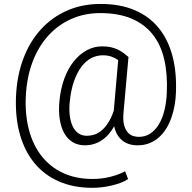

<svg xmlns="http://www.w3.org/2000/svg" viewBox="-20 -713 953 955"><path d="M855 -250.5Q854 -219.7 848.4 -188.5Q842.8 -157.2 832.8 -128.4Q822.8 -99.6 807.4 -74.5Q792 -49.3 771.2 -30.5Q750.5 -11.7 723.9 -1Q697.3 9.8 664.6 9.8Q617.2 9.8 587.4 -15.1Q557.6 -40 547.9 -85Q521.5 -37.6 484.1 -13.9Q446.8 9.8 402.3 9.8Q367.7 9.8 341.8 -5.9Q315.9 -21.5 299.8 -50Q283.7 -78.6 277.3 -118.9Q271 -159.2 275.4 -208.5Q281.2 -271.5 300 -322.3Q318.8 -373 347.4 -408.4Q376 -443.8 411.9 -463.1Q447.8 -482.4 487.3 -482.4Q512.2 -482.4 531 -478.3Q549.8 -474.1 565.2 -466.8Q580.6 -459.5 593.5 -450Q606.4 -440.4 619.1 -429.7L594.2 -151.4Q590.8 -112.3 597.9 -88.6Q605 -64.9 617.2 -52.5Q629.4 -40 644 -36.1Q658.7 -32.2 670.4 -32.2Q703.1 -32.2 728 -49.1Q752.9 -65.9 770.5 -95.2Q788.1 -124.5 797.9 -164.3Q807.6 -204.1 809.6 -250.5Q814 -342.8 797.1 -416.5Q780.3 -490.2 739.7 -541.5Q699.2 -592.8 634.3 -620.4Q569.3 -647.9 478.5 -647.9Q399.9 -647.9 334 -618.4Q268.1 -588.9 219.2 -534.7Q170.4 -480.5 141.6 -404.1Q112.8 -327.6 108.4 -233.4Q104 -142.6 124 -67.1Q144 8.3 186.5 62.7Q229 117.2 293.2 147.2Q357.4 177.2 440.9 177.2Q462.4 177.2 484.6 174.6Q506.8 171.9 527.8 166.7Q548.8 161.6 567.9 154.5Q586.9 147.5 602.1 138.7L617.2 177.7Q601.1 188.5 579.3 196.5Q557.6 204.6 533.7 210.2Q509.8 215.8 485.4 218.5Q460.9 221.2 439 221.2Q346.2 221.2 273.7 189.7Q201.2 158.2 152.1 99.1Q103 40 79.1 -44.2Q55.2 -128.4 59.6 -233.4Q64 -335.9 95.7 -420.4Q127.4 -504.9 182.4 -565.7Q237.3 -626.5 312.7 -659.9Q388.2 -693.4 480.5 -693.4Q577.6 -693.4 650.1 -662.4Q722.7 -631.3 769.5 -573.7Q816.4 -516.1 837.9 -434.1Q859.4 -352.1 855 -250.5ZM327.1 -208.5Q323.2 -170.9 326.9 -139.4Q330.6 -107.9 341.3 -85.2Q352.1 -62.5 369.9 -50Q387.7 -37.6 412.6 -37.6Q430.2 -37.6 448.5 -43.2Q466.8 -48.8 484.4 -63.2Q502 -77.6 517.6 -101.6Q533.2 -125.5 545.9 -162.1L567.9 -414.1Q553.2 -424.8 534.2 -431.4Q515.1 -438 490.7 -438Q461.4 -438 434.3 -424.1Q407.2 -410.2 385.5 -381.6Q363.8 -353 348.4 -309.8Q333 -266.6 327.1 -208.5Z"/></svg>

Font: Melbourne
Style: Light
Weight: 300
Designer: Google
Version: Version 2.000980; 2014